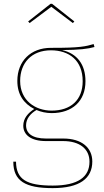

<svg xmlns="http://www.w3.org/2000/svg" viewBox="-20 -775 536 990"><path d="M132.7 -656.1 244.6 -740 355.7 -656.1 363.3 -664.4 248.6 -755.3H240.6L125.1 -664.4ZM462.9 -547.8C423.3 -536.3 394.9 -527.8 242.3 -528.3C139 -528.3 69.4 -460.4 69.4 -357.8C69.4 -286.7 102.9 -240.8 156.6 -213C124.7 -192.4 100 -164.9 100 -126.7C100 -79.8 139.6 -47.6 216.6 -47.6H305.4C391 -47.6 441.4 -7 441.4 58.6C441.4 137.3 383 181.9 251.6 181.9C116.9 181.9 63.4 150.2 62.6 58.7H48.6C48.6 158.4 110.3 195 251.6 195C390.4 195 455.9 145.2 455.9 57.7C455.9 -13 401.7 -60.7 306.3 -60.7H217.4C145.7 -60.7 114.4 -87.7 114.4 -128.8C114.4 -162.5 136.5 -189.2 168.2 -207.8C190.9 -198.1 217.2 -191.8 246.4 -191.8C352.7 -191.8 420.7 -253.3 420.7 -356C420.7 -442.7 377.7 -499 299.9 -516.9C388.7 -517.3 435.3 -523.4 467.1 -532.6ZM242.7 -515.6C335.9 -515.6 406.3 -464.3 406.3 -356C406.3 -259 344.3 -204.6 246.4 -204.6C162.7 -204.6 83.9 -256 83.9 -357.8C83.9 -449.8 142.1 -515.6 242.7 -515.6Z"/></svg>

Font: Fira Sans Hair
Style: Regular
Weight: 100
Designer: bBox Type GmbH & Carrois Corporate GbR & Edenspiekermann AG
Foundry: bBox Type GmbH & Carrois Corporate GbR & Edenspiekermann AG
Version: Version 4.300;PS 004.300;hotconv 1.0.88;makeotf.lib2.5.64775